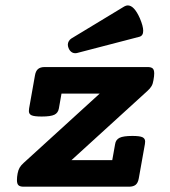

<svg xmlns="http://www.w3.org/2000/svg" viewBox="-20 -704 640 724"><path d="M461.9 -683.6Q485.8 -683.6 507.3 -635.3Q520 -605.5 520 -587.9Q520 -569.3 505.9 -565.4L271.5 -504.4Q268.6 -503.4 263.7 -503.4Q254.9 -503.4 248.3 -508.8Q241.7 -514.2 238.3 -523.4Q235.8 -529.8 235.8 -535.6Q235.8 -542.5 239.5 -548.8Q243.2 -555.2 249.5 -559.1L448.7 -679.7Q455.6 -683.6 461.9 -683.6ZM561.5 -426.8Q561.5 -417 558.6 -401.4Q556.6 -388.2 551.5 -379.4Q546.4 -370.6 536.1 -361.3L249.5 -100.1H403.3L414.1 -160.6Q416.5 -177.2 430.7 -184.3Q444.8 -191.4 479 -191.4Q507.3 -191.4 517.3 -186.5Q527.3 -181.6 527.3 -170.4Q527.3 -167.5 526.4 -160.6L503.4 -31.7Q500.5 -14.6 491.7 -7.3Q482.9 0 466.3 0H68.8Q55.7 0 49.8 -5.4Q43.9 -10.7 43.9 -24.9Q43.9 -37.1 46.4 -49.8Q48.8 -63 54 -71.8Q59.1 -80.6 69.3 -89.8L356 -351.1H211.9L202.1 -295.4Q199.2 -278.3 185.3 -271.5Q171.4 -264.6 137.2 -264.6Q108.9 -264.6 98.9 -269.3Q88.9 -273.9 88.9 -285.2Q88.9 -287.6 89.8 -295.4L111.8 -419.4Q114.7 -436.5 123.5 -443.8Q132.3 -451.2 148.9 -451.2H536.6Q549.8 -451.2 555.7 -446Q561.5 -440.9 561.5 -426.8Z"/></svg>

Font: Courier Prime
Style: Bold Italic
Weight: 700
Italic angle: -10°
Designer: Alan Dague-Greene
Foundry: Quote-Unquote Apps
Version: Version 3.018